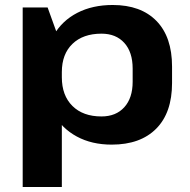

<svg xmlns="http://www.w3.org/2000/svg" viewBox="-20 -570 761 770"><path d="M428 10Q348 10 288 -22.5Q228 -55 195 -113.5Q162 -172 161 -251V-292Q162 -371 195.5 -429Q229 -487 290 -518.5Q351 -550 432 -550Q545 -550 607.5 -486Q670 -422 670 -303V-237Q670 -118 606.5 -54Q543 10 428 10ZM71 -540H171L228 -382V180H71ZM387 -103Q445 -103 478.5 -140Q512 -177 512 -242V-295Q512 -361 478.5 -398Q445 -435 387 -435Q313 -435 270.5 -394Q228 -353 228 -281V-260Q228 -187 270.5 -145Q313 -103 387 -103Z"/></svg>

Font: Pathway Extreme 8pt Thin 12pt
Style: Bold
Weight: 700
Version: Version 1.001;gftools[0.9.26]